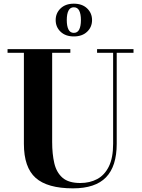

<svg xmlns="http://www.w3.org/2000/svg" viewBox="-20 -1020 778 1055"><path d="M285.9 -909.7Q285.9 -948 313 -973.9Q340.1 -999.8 385.7 -999.8Q431.6 -999.8 458.7 -973.9Q485.8 -948 485.8 -909.7Q485.8 -871.3 458.7 -845.6Q431.6 -819.8 385.7 -819.8Q340.1 -819.8 313 -845.6Q285.9 -871.3 285.9 -909.7ZM346.9 -909.7Q346.9 -876.5 356.3 -857.9Q365.7 -839.4 385.7 -839.4Q406 -839.4 415.3 -857.9Q424.6 -876.5 424.6 -909.7Q424.6 -943.1 415.3 -961.5Q406 -980 385.7 -980Q365.7 -980 356.3 -961.5Q346.9 -943.1 346.9 -909.7ZM21.5 -750H366.5V-730H266.6V-240Q266.6 -174.1 278.4 -123.2Q290.3 -72.3 323.6 -43.3Q356.9 -14.4 421.4 -14.4Q473.4 -14.4 514.2 -36.1Q554.9 -57.9 578.2 -105.3Q601.6 -152.8 601.6 -230V-730H513.4V-750H713.6V-730H621.3V-230Q621.3 -106.2 562.5 -45.7Q503.7 14.9 381.3 14.9Q240.5 14.9 175.9 -42.6Q111.3 -100.1 111.3 -230V-730H21.5Z"/></svg>

Font: Bodoni* 11
Style: Bold
Weight: 700
Version: Version 2.000; ttfautohint (v1.8.1)